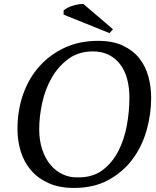

<svg xmlns="http://www.w3.org/2000/svg" viewBox="-20 -913 770 945"><path d="M66 -278Q66 -369 93.5 -448Q121 -527 173 -585.5Q225 -644 298 -678Q371 -712 463 -712Q536 -712 586 -688Q636 -664 666.5 -625Q697 -586 710.5 -535.5Q724 -485 724 -431Q724 -351 701.5 -271.5Q679 -192 632 -129Q585 -66 513.5 -27Q442 12 344 12Q272 12 219.5 -11.5Q167 -35 133 -74.5Q99 -114 82.5 -166.5Q66 -219 66 -278ZM173 -277Q173 -222 187.5 -178Q202 -134 227.5 -103Q253 -72 287.5 -55.5Q322 -39 363 -40Q436 -39 484.5 -75.5Q533 -112 562.5 -169.5Q592 -227 604.5 -296.5Q617 -366 617 -432Q617 -483 605.5 -525Q594 -567 571 -597Q548 -627 514.5 -643.5Q481 -660 437 -660Q368 -660 318 -624Q268 -588 235.5 -532Q203 -476 188 -408Q173 -340 173 -277ZM536 -769 519 -750 293 -841V-861Q299 -868 312 -874.5Q325 -881 340 -885.5Q355 -890 369 -892Q383 -894 391 -893Z"/></svg>

Font: PTSerifItalic
Style: Italic
Weight: 400
Italic angle: -12°
Designer: A.Korolkova, O.Umpeleva, V.Yefimov
Foundry: ParaType Ltd
Version: Version 1.000W OFL